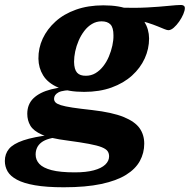

<svg xmlns="http://www.w3.org/2000/svg" viewBox="-98 -532 782 792"><path d="M596.5 -407.5Q591 -407.5 580 -412Q569 -416.5 552 -423.5Q535 -430.5 511.5 -438Q488 -445.5 458 -451Q428 -456.5 390.5 -458.5L395 -500.5Q458 -498.5 509.2 -501.2Q560.5 -504 596.8 -507.8Q633 -511.5 649 -511.5Q655 -511.5 659.8 -508.5Q664.5 -505.5 664.5 -498.5Q664.5 -488.5 658 -473.2Q651.5 -458 641 -443Q630.5 -428 618.8 -417.8Q607 -407.5 596.5 -407.5ZM256.5 -219.5Q278 -219.5 296 -230.2Q314 -241 328 -259Q342 -277 351.2 -299Q360.5 -321 365.5 -344Q370.5 -367 370 -386.5Q370 -418 357.8 -431Q345.5 -444 321 -444Q299.5 -444 281.5 -433.2Q263.5 -422.5 249.8 -404.5Q236 -386.5 226.5 -364.5Q217 -342.5 212.2 -319.8Q207.5 -297 207.5 -277Q208 -245.5 220 -232.2Q232 -219 256.5 -219.5ZM328.5 -510Q395.5 -510 437 -491.8Q478.5 -473.5 497.5 -442.5Q516.5 -411.5 517 -373.5Q517 -330.5 499 -291Q481 -251.5 446.5 -220.2Q412 -189 362.2 -171Q312.5 -153 249 -153Q182.5 -153 140.8 -171.5Q99 -190 80 -221Q61 -252 60.5 -290Q60 -333.5 78.2 -372.8Q96.5 -412 131 -443.2Q165.5 -474.5 215.5 -492.2Q265.5 -510 328.5 -510ZM165 240.5Q93.5 240.5 46.2 232.2Q-1 224 -28.2 209.2Q-55.5 194.5 -66.8 174.8Q-78 155 -78 132Q-78 103 -61 82.2Q-44 61.5 -1.8 47Q40.5 32.5 116 23.5L132.5 12.5L156 32.5Q126 34.5 105.5 40.2Q85 46 72.8 55.5Q60.5 65 54.8 77.5Q49 90 49 105.5Q49 127.5 64.2 144Q79.5 160.5 114.8 169.8Q150 179 210.5 179Q257.5 179 289 170.5Q320.5 162 336.2 147Q352 132 352 113Q352 100.5 345.8 91.5Q339.5 82.5 321.5 75.2Q303.5 68 269 61.5Q234.5 55 178.5 47.5Q110.5 39 75.2 23.5Q40 8 27.2 -13.8Q14.5 -35.5 14.5 -62.5Q14.5 -102 40.2 -126.8Q66 -151.5 113.2 -163.5Q160.5 -175.5 223.5 -176.5L213.5 -160.5Q161.5 -161 143.2 -151Q125 -141 125 -124.5Q125 -116 130.8 -109.8Q136.5 -103.5 153 -98.2Q169.5 -93 200.8 -88.2Q232 -83.5 282.5 -78Q365 -68.5 411.8 -49.5Q458.5 -30.5 477.8 -3.2Q497 24 497 60.5Q497 99 479 132Q461 165 422 189.2Q383 213.5 319.5 227Q256 240.5 165 240.5Z"/></svg>

Font: Newsreader 9pt
Style: Bold Italic
Weight: 700
Italic angle: -17°
Designer: Hugues Gentile
Foundry: Production Type
Version: Version 1.003